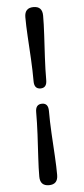

<svg xmlns="http://www.w3.org/2000/svg" viewBox="-60 -781 417 952"><g transform="rotate(-5 149.0 -305.0)"><path d="M176 -381.5Q176 -343 144.5 -343Q113 -343 113 -381.5Q113 -434.5 109.8 -493.2Q106.5 -552 103.2 -606.2Q100 -660.5 100 -701.5Q100 -748 144.5 -748Q188.5 -748 188.5 -701.5Q188.5 -661 185.5 -606.5Q182.5 -552 179.2 -493.2Q176 -434.5 176 -381.5ZM112.5 -228.5Q112.5 -267 145 -267Q176 -267 176 -228.5Q176 -175 179.2 -116.5Q182.5 -58 185.8 -3.5Q189 51 189 91.5Q189 138.5 144.5 138.5Q100 138.5 100 91.5Q100 51.5 103.2 -3Q106.5 -57.5 109.5 -116.2Q112.5 -175 112.5 -228.5Z"/></g></svg>

Font: Fraunces 72pt S050
Style: Bold
Weight: 700
Version: Version 1.000; ttfautohint (v1.8.3)